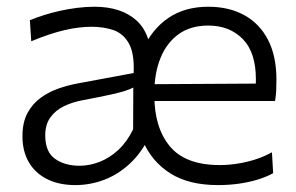

<svg xmlns="http://www.w3.org/2000/svg" viewBox="-20 -526 858 556"><path d="M611.5 10Q527 10 473.5 -23.8Q420 -57.5 394.5 -116.5Q369 -175.5 369 -251Q369 -325.5 394.2 -383.2Q419.5 -441 467.2 -473.8Q515 -506.5 583 -506.5Q643.5 -506.5 688 -481.8Q732.5 -457 756.5 -410Q780.5 -363 780.5 -295.5Q780.5 -277.5 779.8 -262.8Q779 -248 776.5 -233.5L719.5 -266.5Q720.5 -274.5 720.8 -282Q721 -289.5 721 -296.5Q721 -374.5 682.8 -413.2Q644.5 -452 583 -452Q532 -452 497.2 -427Q462.5 -402 444.8 -358Q427 -314 427 -257.5V-249Q427 -156.5 472 -102.2Q517 -48 616.5 -48Q641 -48 667 -52Q693 -56 718.5 -64Q744 -72 767.5 -85L771 -24.5Q752 -14 727 -6.2Q702 1.5 672.5 5.8Q643 10 611.5 10ZM210.5 -46Q239 -46 268.2 -57.2Q297.5 -68.5 322.8 -92Q348 -115.5 365.5 -151.5L366 -272.5Q357.5 -268 343.2 -263.2Q329 -258.5 301 -252.2Q273 -246 223 -236.5Q191.5 -231 166.2 -219Q141 -207 126 -186.2Q111 -165.5 111 -134Q111 -86 139.5 -66Q168 -46 210.5 -46ZM198.5 10Q151 10 116.5 -7.2Q82 -24.5 63.5 -56.2Q45 -88 45 -131.5Q45 -171.5 59.5 -198.5Q74 -225.5 97.8 -242.8Q121.5 -260 149.8 -269.8Q178 -279.5 205.5 -284.5L367 -314.5Q369.5 -371.5 353.2 -400.2Q337 -429 308.5 -438.8Q280 -448.5 245 -448.5Q228 -448.5 208.5 -446.2Q189 -444 167.8 -439Q146.5 -434 122.2 -426Q98 -418 70.5 -406.5L66.5 -467.5Q84.5 -475 106.5 -482Q128.5 -489 153 -494.5Q177.5 -500 203 -503.2Q228.5 -506.5 253.5 -506.5Q331 -506.5 375.2 -466.8Q419.5 -427 419.5 -338L405.5 -251L412.5 -130Q389 -82.5 355 -51.2Q321 -20 280.8 -5Q240.5 10 198.5 10ZM390 -233.5V-282L735.5 -284L776.5 -273.5V-233.5Z"/></svg>

Font: Commissioner Thin Light
Style: Regular
Weight: 300
Version: Version 1.000